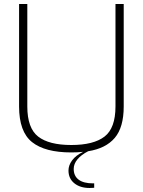

<svg xmlns="http://www.w3.org/2000/svg" viewBox="-20 -753 710 956"><path d="M596 -733V-223Q596 -119 551.5 -66.5Q507 -14 419 0Q384 18 365.5 40.5Q347 63 347 88Q347 123 371.5 141.5Q396 160 443 160H449V182Q441 183 426 183Q379 183 350 159.5Q321 136 321 96Q321 70 339 45.5Q357 21 394 3Q366 6 335 6Q204 6 139.5 -45.5Q75 -97 75 -223V-733H116V-223Q116 -115 170 -73Q224 -31 335 -31Q446 -31 500.5 -73Q555 -115 555 -223V-733Z"/></svg>

Font: Exo ExtraLight
Style: Regular
Weight: 275
Designer: Natanael Gama
Foundry: Natanael Gama
Version: Version 1.500; ttfautohint (v1.6)